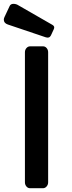

<svg xmlns="http://www.w3.org/2000/svg" viewBox="-26 -993 379 1013"><path d="M105.5 -717.3Q105.5 -730 113.5 -739.3Q121.6 -748.5 132.8 -748.5H201.2Q212.4 -748.5 220.2 -739.3Q228 -730 228 -717.3V-31.2Q228 -18.6 220 -9.3Q211.9 0 200.7 0H132.3Q121.1 0 113.3 -9.3Q105.5 -18.6 105.5 -31.2ZM15.1 -863.8Q-5.9 -871.1 -5.9 -889.2Q-5.9 -896 -2 -903.8L24.4 -960Q29.8 -972.7 44.7 -972.7Q59.6 -972.7 71.3 -964.8L250.5 -861.8Q265.1 -853.5 257.8 -838.9L242.7 -806.2Q234.4 -789.6 214.8 -796.4Z"/></svg>

Font: Capriola
Style: Regular
Weight: 400
Designer: Viktoriya Grabowska
Foundry: Viktoriya Grabowska
Version: Version 1.007